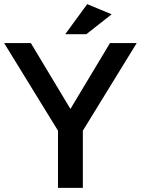

<svg xmlns="http://www.w3.org/2000/svg" viewBox="-28 -907 680 927"><path d="M372 0H252V-276L-8 -699H121L312 -381L503 -699H632L372 -276ZM389 -742H287L393 -887L511 -838Z"/></svg>

Font: Myanmar Khyay
Style: Regular
Weight: 400
Designer: Danh Hong
Foundry: Google Inc.
Version: Version 1.10 March 4, 2015